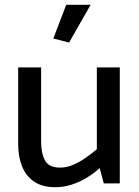

<svg xmlns="http://www.w3.org/2000/svg" viewBox="-20 -767 581 803"><path d="M385 -485V-143Q362 -123 335.5 -105Q309 -87 283 -76.5Q257 -66 232 -66Q185 -66 168.5 -95.5Q152 -125 152 -174V-485H56V-165Q56 -113 72 -72Q88 -31 122.5 -7.5Q157 16 212 16Q245 16 278.5 5.5Q312 -5 342.5 -23.5Q373 -42 397 -64L414 0H481V-485ZM269 -589 359 -747H257L203 -606Z"/></svg>

Font: Catamaran Medium
Style: Regular
Weight: 500
Designer: Pria Ravichandran
Version: Version 2.000